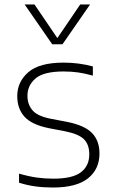

<svg xmlns="http://www.w3.org/2000/svg" viewBox="-20 -828 506 857"><path d="M216 9Q174.5 9 137.8 4Q101 -1 65 -12.5V-53Q108.5 -40.5 144.2 -35.5Q180 -30.5 218 -30.5Q303.5 -30.5 341 -59Q378.5 -87.5 378.5 -139Q378.5 -182.5 355.2 -206Q332 -229.5 273 -241.5L197.5 -256Q121.5 -271.5 89.2 -307.2Q57 -343 57 -399Q57 -463 106.5 -505.8Q156 -548.5 264 -548.5Q331.5 -548.5 394.5 -531.5V-490.5Q358 -500.5 327.8 -504.8Q297.5 -509 264 -509Q175 -509 138.8 -478Q102.5 -447 102.5 -400.5Q102.5 -363 124 -336.8Q145.5 -310.5 203.5 -298.5L279.5 -284Q357.5 -268.5 390.8 -234.2Q424 -200 424 -142.5Q424 -73 372.8 -32Q321.5 9 216 9ZM213 -630.5 90 -808H134L236 -658L338 -808H382L259 -630.5Z"/></svg>

Font: Encode Sans Semi Expanded ExtraLight
Style: Regular
Weight: 200
Width: 6
Designer: Multiple Designers
Foundry: Impallari Type
Version: Version 3.000; ttfautohint (v1.8.3) -l 8 -r 50 -G 200 -x 14 